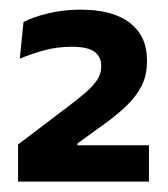

<svg xmlns="http://www.w3.org/2000/svg" viewBox="-20 -730 339 388"><path d="M16.5 -363V-438L114 -512Q135.5 -528 151.2 -541.5Q167 -555 175.8 -567.8Q184.5 -580.5 184.5 -594.5V-597.5Q184.5 -615 171.2 -625.2Q158 -635.5 124.5 -635.5Q95 -635.5 68.2 -628Q41.5 -620.5 20 -611.5L27.5 -685.5Q47.5 -696 78.2 -703.2Q109 -710.5 142.5 -710.5Q208.5 -710.5 242.8 -683.5Q277 -656.5 277 -609.5V-605Q277 -579 267 -558.2Q257 -537.5 238.2 -518.8Q219.5 -500 191 -479.5L136.5 -440V-424L95 -436.5H281V-363Z"/></svg>

Font: Anek Odia Medium SemiBold
Style: Regular
Weight: 600
Version: Version 1.003